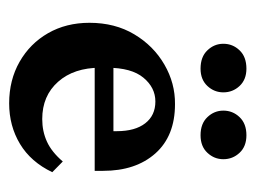

<svg xmlns="http://www.w3.org/2000/svg" viewBox="-88 -454 548 411"><g transform="rotate(90 185.5 -248.0)"><path d="M200.7 5.9Q150.9 5.9 111.8 -16.4Q72.8 -38.6 50.5 -77.4Q28.3 -116.2 28.3 -166Q28.3 -220.7 53 -262Q77.6 -303.2 117.7 -326.4Q157.7 -349.6 202.6 -349.1Q270.5 -349.1 307.9 -307.1Q345.2 -265.1 345.2 -195.3V-177.2H112.3V-217.3H272.5L260.3 -199.7V-224.6Q260.3 -263.7 243.4 -285.4Q226.6 -307.1 196.8 -307.1Q167 -307.1 145.8 -281.5Q124.5 -255.9 124.5 -204.1V-189Q124.5 -132.8 154.5 -98.9Q184.6 -64.9 234.4 -64.9Q260.7 -64.9 282.7 -75Q304.7 -85 325.2 -108.9L348.1 -86.4Q326.2 -40.5 287.6 -17.3Q249 5.9 200.7 5.9ZM126.5 -403.8Q101.1 -403.8 87.2 -418.5Q73.2 -433.1 73.2 -452.6Q73.2 -472.7 87.2 -487.3Q101.1 -502 126.5 -502Q149.9 -502 163.6 -487.3Q177.2 -472.7 177.2 -452.6Q177.2 -433.1 163.6 -418.5Q149.9 -403.8 126.5 -403.8ZM269 -403.8Q244.1 -403.8 230.2 -418.5Q216.3 -433.1 216.3 -452.6Q216.3 -472.7 230.2 -487.3Q244.1 -502 269 -502Q293 -502 306.6 -487.3Q320.3 -472.7 320.3 -452.6Q320.3 -433.1 306.6 -418.5Q293 -403.8 269 -403.8Z"/></g></svg>

Font: Lateef SemiBold
Style: Regular
Weight: 600
Designer: SIL International
Foundry: SIL International
Version: Version 4.200